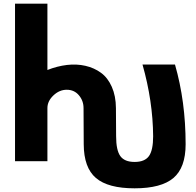

<svg xmlns="http://www.w3.org/2000/svg" viewBox="-20 -880 1072 1048"><path d="M62 0V-859.9H238.8V-498Q292 -519 345 -525.4Q397.9 -531.7 446 -520.8Q494.1 -509.8 531.2 -482.7Q568.4 -455.6 590.3 -406Q612.3 -356.4 612.8 -290L613.8 -136.2Q613.8 -60.1 636.7 -28.1Q659.7 3.9 714.8 3.9Q770 3.9 793 -28.1Q815.9 -60.1 815.9 -136.2Q814.5 -328.1 757.8 -527.8H935.1Q993.2 -326.2 993.2 -92.8Q993.2 35.2 926.5 91.6Q859.9 147.9 714.8 147.9Q569.8 147.9 503.7 91.6Q437.5 35.2 437 -92.8L436 -290Q436 -330.1 410.6 -360.1Q385.3 -390.1 344.2 -390.1Q304.2 -390.1 271.5 -359.1Q238.8 -328.1 238.8 -290V0Z"/></svg>

Font: Hussar Preview
Style: Bold
Weight: 700
Foundry: Cannot Into Space Fonts, PlusOne Fonts
Version: Version 2.29RC2 "Millennial"